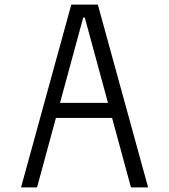

<svg xmlns="http://www.w3.org/2000/svg" viewBox="-20 -820 740 840"><path d="M72 0 292 -800H408L628 0H553L351 -743H344L142 0ZM194 -304V-370H509V-304Z"/></svg>

Font: Martian Mono SemiExpanded ExtraLight
Style: Regular
Weight: 250
Monospace: yes
Version: Version 0.930